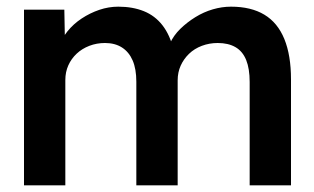

<svg xmlns="http://www.w3.org/2000/svg" viewBox="-20 -556 941 576"><path d="M52 0V-527H173L175 -421L155 -413Q164 -439 182 -461.5Q200 -484 225 -500.5Q250 -517 278 -526.5Q306 -536 335 -536Q378 -536 411.5 -522.5Q445 -509 467.5 -480Q490 -451 501 -406L482 -410L490 -426Q501 -450 521 -469.5Q541 -489 566 -504.5Q591 -520 618.5 -528Q646 -536 673 -536Q733 -536 773 -512Q813 -488 833 -439Q853 -390 853 -318V0H729V-310Q729 -350 718.5 -376Q708 -402 686.5 -414.5Q665 -427 633 -427Q608 -427 585.5 -418.5Q563 -410 547 -394.5Q531 -379 522 -359Q513 -339 513 -315V0H389V-311Q389 -349 378 -374.5Q367 -400 346 -413.5Q325 -427 295 -427Q270 -427 248 -418.5Q226 -410 210 -395Q194 -380 185 -360Q176 -340 176 -316V0Z"/></svg>

Font: Our Lexend Medium
Style: Regular
Weight: 500
Designer: Bonnie Shaver-Troup, Thomas Jockin
Foundry: Lexend
Version: Version 1.007